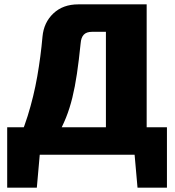

<svg xmlns="http://www.w3.org/2000/svg" viewBox="-20 -710 803 881"><path d="M653 -690V0H466V-564H402Q377 -564 364.5 -551Q352 -538 350 -511Q342 -432 333 -371.5Q324 -311 312 -262Q300 -213 283 -170.5Q266 -128 242.5 -87Q219 -46 187 0H33Q79 -88 107 -178Q135 -268 151 -359.5Q167 -451 175 -542Q181 -607 225 -648.5Q269 -690 339 -690ZM163 -7 149 151H13V-7ZM746 -126V0H13V-126ZM746 -7V151H611L597 -7Z"/></svg>

Font: Exo 2 ExtraBold
Style: Regular
Weight: 800
Designer: Natanael Gama
Foundry: Natanael Gama
Version: Version 2.010